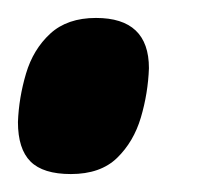

<svg xmlns="http://www.w3.org/2000/svg" viewBox="-35 -189 232 214"><path d="M-15 -53Q-14 -80 -6 -107Q2 -134 21 -151.5Q40 -169 72 -169Q131 -169 131 -113Q130 -85 122 -58Q114 -31 95.5 -13Q77 5 44 5Q13 5 -1 -9Q-15 -23 -15 -53Z"/></svg>

Font: Georama Condensed
Style: Bold Italic
Weight: 700
Width: 3
Italic angle: -9°
Designer: Jean-Baptiste Levee
Foundry: Production Type
Version: Version 1.000